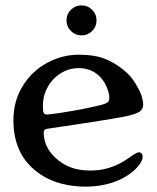

<svg xmlns="http://www.w3.org/2000/svg" viewBox="-20 -686 584 716"><path d="M135 -33Q81 -68 55.5 -119Q30 -170 30 -237Q30 -309 64.5 -365Q99 -421 155.5 -451.5Q212 -482 274 -482Q330 -482 366.5 -468.5Q403 -455 436 -429Q460 -410 473.5 -392Q487 -374 499 -350Q506 -337 510 -321.5Q514 -306 514 -296Q514 -280 501 -270Q487 -260 443 -251Q403 -243 298 -227L171 -208Q153 -206 148 -203Q143 -200 143 -191Q143 -139 186 -98Q212 -74 243.5 -62Q275 -50 317 -50Q387 -50 445 -87Q454 -93 461 -97.5Q468 -102 473 -106Q481 -111 487 -114.5Q493 -118 498 -118Q504 -118 508 -113.5Q512 -109 512 -102Q512 -88 499 -71Q475 -39 427 -16Q402 -4 368.5 3Q335 10 299 10Q253 10 211.5 -0.5Q170 -11 135 -33ZM355 -294Q378 -300 383.5 -306.5Q389 -313 387 -331Q385 -344 378.5 -360Q372 -376 362 -389Q329 -432 273 -432Q238 -432 207.5 -413.5Q177 -395 158.5 -362.5Q140 -330 140 -291Q140 -272 143 -265Q146 -258 159 -259Q198 -263 256.5 -273.5Q315 -284 355 -294ZM228 -610Q228 -633.2 244.4 -649.6Q260.8 -666 284 -666Q307.2 -666 323.6 -649.6Q340 -633.2 340 -610Q340 -586.8 323.6 -570.4Q307.2 -554 284 -554Q260.8 -554 244.4 -570.4Q228 -586.8 228 -610Z"/></svg>

Font: Raigarh
Style: Regular
Weight: 400
Designer: jaikishan Patel
Foundry: MagicType
Version: Version 1.000;FEAKit 1.0